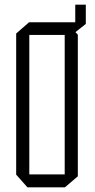

<svg xmlns="http://www.w3.org/2000/svg" viewBox="-20 -799 404 819"><path d="M105 -650V-704H264L312 -651V-650ZM97 0 49 -54V-55H256V0ZM49 -55V-656L104 -704H105V-55ZM256 0V-650H312V-47L257 0ZM301 -662V-779H346V-697L302 -662ZM284 -662 239 -703V-704H301V-662Z"/></svg>

Font: Foldit Light
Style: Regular
Weight: 300
Version: Version 1.003